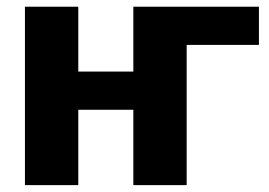

<svg xmlns="http://www.w3.org/2000/svg" viewBox="-20 -538 783 558"><path d="M732.5 -407.5H522.5V0H367.5V-219H207.5V0H52.5V-518.5H207.5V-330H367.5V-518.5H732.5Z"/></svg>

Font: Lato ExtraBold
Style: Regular
Weight: 800
Designer: Lukasz Dziedzic with Adam Twardoch and Botio Nikoltchev
Foundry: tyPoland Lukasz Dziedzic
Version: Version 2.015; 2015-08-06; http://www.latofonts.com/